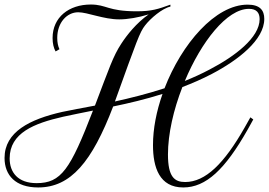

<svg xmlns="http://www.w3.org/2000/svg" viewBox="-20 -806 1183 845"><path d="M241.7 -589.4C235.4 -602.5 231.9 -619.1 231.9 -639.2C231.9 -706.5 274.4 -752 324.2 -752C365.2 -752 436 -720.7 504.9 -720.7C541.5 -720.7 590.3 -729 634.3 -742.7C580.1 -704.6 538.1 -651.4 513.2 -612.8C477.5 -558.1 461.4 -507.8 397.9 -341.3C340.8 -330.6 291.5 -321.3 253.9 -313.5C111.3 -281.2 0 -225.6 0 -110.8C0 -34.7 48.3 19 147.9 19C291.5 19 384.8 -93.8 478 -337.4C546.9 -351.6 620.6 -369.1 695.3 -392.6C668.5 -316.9 653.3 -239.3 653.3 -167.5C653.3 -69.3 681.6 19 786.6 19C886.7 19 970.7 -60.5 1069.8 -235.4L1094.7 -280.3L1082 -289.6L1056.6 -244.6C966.8 -86.4 884.3 -4.9 794.9 -4.9C748 -4.9 719.2 -27.3 719.2 -126C719.2 -216.8 743.7 -323.2 782.7 -422.9C826.2 -439.5 870.1 -458.5 912.1 -480.5C1027.8 -541 1143.1 -630.4 1143.1 -722.7C1143.1 -760.3 1124.5 -785.6 1069.8 -785.6C927.7 -785.6 779.8 -613.3 704.1 -417.5C628.9 -393.1 554.2 -374.5 485.8 -359.4C582.5 -627.9 595.2 -664.6 618.2 -693.8C642.1 -725.1 694.3 -769.5 730 -776.9V-785.6C676.3 -766.1 647.5 -756.3 581.5 -756.3C453.6 -756.3 449.7 -786.1 379.4 -786.1C283.7 -786.1 211.4 -730.5 211.4 -638.7C211.4 -614.3 216.3 -594.7 224.6 -579.6ZM141.1 0C59.6 0 22.5 -46.4 22.5 -108.9C22.5 -221.2 130.9 -263.2 256.8 -292C295.4 -300.8 340.3 -309.1 389.2 -319.3C289.1 -59.6 249 0 141.1 0ZM1075.7 -767.1C1109.4 -767.1 1122.6 -749.5 1122.6 -721.7C1122.6 -640.6 1013.7 -558.1 903.3 -500.5C867.7 -481.4 830.6 -464.8 793.5 -449.7C865.7 -622.1 978.5 -767.1 1075.7 -767.1Z"/></svg>

Font: Petit Formal Script
Style: Regular
Weight: 400
Designer: Pablo Impallari, Brenda Gallo, Rodrigo Fuenzalida
Foundry: Pablo Impallari, Brenda Gallo, Rodrigo Fuenzalida
Version: Version 1.001